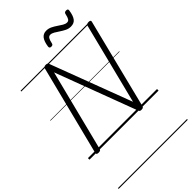

<svg xmlns="http://www.w3.org/2000/svg" viewBox="-421 -1238 1743 1743"><g transform="rotate(-45 451.0 -366.5)"><path d="M103 14Q76 14 80 -5L299 -871Q301 -881 308 -885.5Q315 -890 328 -890Q340 -890 346.5 -886.5Q353 -883 356 -874L651 -92L847 -871Q850 -881 857 -885.5Q864 -890 878 -890Q906 -890 901 -871L684 -5Q682 5 675 9.5Q668 14 654 14Q643 14 637.5 10.5Q632 7 628 -2L333 -788L135 -5Q133 5 126 9.5Q119 14 103 14ZM480 -970Q458 -970 460 -992Q468 -1049 489.5 -1077.5Q511 -1106 550 -1106Q579 -1106 604.5 -1093.5Q630 -1081 653 -1065Q676 -1049 697 -1036.5Q718 -1024 737 -1024Q755 -1024 764.5 -1039Q774 -1054 781 -1088Q784 -1108 808 -1108Q820 -1108 825 -1103Q830 -1098 828 -1087Q820 -1030 799 -1001.5Q778 -973 736 -973Q707 -973 682 -985.5Q657 -998 634 -1013.5Q611 -1029 590 -1041.5Q569 -1054 550 -1054Q533 -1054 523 -1039Q513 -1024 506 -990Q504 -979 498 -974.5Q492 -970 480 -970ZM0 365H887V375H0ZM0 -20H887V0H0ZM0 -505H887V-500H0ZM0 -885H887V-875H0Z"/></g></svg>

Font: Playwrite IS Guides
Style: Regular
Weight: 400
Designer: Veronika Burian, José Scaglione
Foundry: TypeTogether
Version: Version 1.003